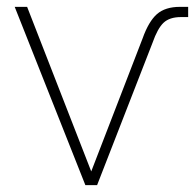

<svg xmlns="http://www.w3.org/2000/svg" viewBox="-20 -540 569 560"><path d="M229 0 22.9 -520H59.1L246.1 -40L396 -428.2Q413.6 -477.5 437.7 -498.8Q461.9 -520 504.9 -520H528.8V-490.2H507.8Q474.6 -490.2 457 -473.6Q439.5 -457 424.8 -415L263.2 0Z"/></svg>

Font: Rawline ExtraLight
Style: Regular
Weight: 275
Designer: Matt McInerney, Pablo Impallari, Rodrigo Fuenzalida
Foundry: Matt McInerney, Pablo Impallari, Rodrigo Fuenzalida
Version: Version 4.020;PS 004.020;hotconv 1.0.88;makeotf.lib2.5.64775